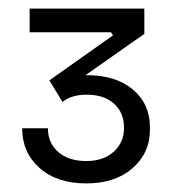

<svg xmlns="http://www.w3.org/2000/svg" viewBox="-20 -842 414 452"><path d="M183.1 -410.2Q114.3 -410.2 73.2 -446.5Q32.2 -482.9 32.2 -540H92.8Q92.8 -505.4 117.2 -484.1Q141.6 -462.9 183.1 -462.9Q223.6 -462.9 247.8 -484.9Q272 -506.8 272 -541Q272 -576.7 248.5 -597.9Q225.1 -619.1 184.1 -619.1Q148.4 -619.1 127 -602.1L96.2 -652.8L246.1 -758.8L241.2 -766.1H49.8V-821.8H319.8V-762.2L181.2 -665H185.1Q252.4 -665 292.7 -631.3Q333 -597.7 333 -542V-536.1Q333 -481.9 292 -446Q251 -410.2 183.1 -410.2Z"/></svg>

Font: Sora Light
Style: Regular
Weight: 300
Designer: Jonathan Barnbrook, Julián Moncada
Foundry: Barnbrook Fonts
Version: Version 2.000